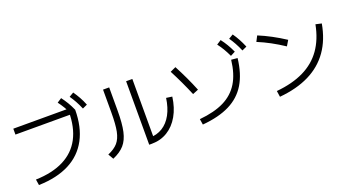

<svg xmlns="http://www.w3.org/2000/svg" viewBox="-56 -1460 3862 2123"><g transform="rotate(-20 1875.0 -398.0)"><path d="M716.8 -636.7 752.9 -599.6H75.2V-668.9H768.6L790 -631.8Q789.1 -428.7 712.9 -286.1Q636.7 -143.6 489.7 -67.9Q342.8 7.8 128.9 13.7L118.2 -54.7Q314.5 -60.5 448.2 -128.4Q582 -196.3 649.4 -324.2Q716.8 -452.1 716.8 -636.7ZM634.8 -771.5 687.5 -805.7Q717.8 -765.6 742.7 -724.1Q767.6 -682.6 790 -631.8L735.4 -602.5Q710 -656.2 686 -695.8Q662.1 -735.4 634.8 -771.5ZM781.2 -787.1 834 -818.4Q863.3 -776.4 886.7 -734.4Q910.2 -692.4 930.7 -640.6L875 -615.2Q852.5 -668 830.1 -708.5Q807.6 -749 781.2 -787.1Z M1426.8 -735.4H1500V-21.5L1458 -59.6Q1543.9 -59.6 1610.8 -101.1Q1677.7 -142.6 1720.7 -221.7Q1763.7 -300.8 1779.3 -411.1L1848.6 -401.4Q1832 -275.4 1778.8 -182.1Q1725.6 -88.9 1643.6 -38.6Q1561.5 11.7 1458 11.7H1426.8ZM1155.3 -467.8V-735.4H1227.5V-462.9Q1227.5 -310.5 1207 -218.8Q1186.5 -127 1138.2 -71.8Q1089.8 -16.6 1001 21.5L964.8 -41Q1043 -74.2 1083 -120.6Q1123 -167 1139.2 -246.6Q1155.3 -326.2 1155.3 -467.8Z M2599.6 -561.5 2672.9 -554.7Q2652.3 -375 2581.1 -257.3Q2509.8 -139.6 2381.8 -75.7Q2253.9 -11.7 2060.5 4.9L2049.8 -62.5Q2225.6 -79.1 2339.8 -135.7Q2454.1 -192.4 2517.6 -296.4Q2581.1 -400.4 2599.6 -561.5ZM1925.8 -665 1992.2 -695.3Q2033.2 -618.2 2070.8 -538.1Q2108.4 -458 2141.6 -376L2074.2 -348.6Q2007.8 -507.8 1925.8 -665ZM2511.7 -771.5 2564.5 -805.7Q2594.7 -766.6 2619.6 -724.6Q2644.5 -682.6 2668 -631.8L2612.3 -602.5Q2587.9 -654.3 2564 -694.3Q2540 -734.4 2511.7 -771.5ZM2658.2 -787.1 2710.9 -818.4Q2739.3 -778.3 2762.2 -735.8Q2785.2 -693.4 2807.6 -640.6L2752 -615.2Q2729.5 -668 2707 -708.5Q2684.6 -749 2658.2 -787.1Z M3609.4 -611.3 3678.7 -595.7Q3646.5 -413.1 3556.2 -285.2Q3465.8 -157.2 3318.4 -84Q3170.9 -10.7 2966.8 7.8L2956.1 -63.5Q3144.5 -81.1 3278.8 -146.5Q3413.1 -211.9 3495.1 -327.6Q3577.1 -443.4 3609.4 -611.3ZM2928.7 -651.4 2961.9 -715.8Q3113.3 -653.3 3267.6 -552.7L3229.5 -489.3Q3154.3 -539.1 3079.6 -579.6Q3004.9 -620.1 2928.7 -651.4Z"/></g></svg>

Font: WEMIX Pretendard Variable
Style: Regular
Weight: 400
Designer: Base glyphs from Inter by Rasmus Andersson; Hangeul glyphs from Noto Sans CJK(Source Han Sans) by Jang Soo-young and Kan
Foundry: Kil Hyung-jin
Version: Version 1.000;Glyphs 3.2 (3208)